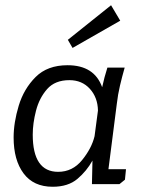

<svg xmlns="http://www.w3.org/2000/svg" viewBox="-20 -703 544 733"><path d="M439 -624 257 -520 239 -551 404 -683ZM456 -445Q446 -410 438 -376Q430 -342 426 -307L394 -57H461L457 -17L436 0H331L333 -90Q311 -50 275.5 -20Q240 10 181 10Q108 10 70 -41Q32 -92 32 -178Q32 -235 51.5 -299.5Q71 -364 116 -409Q161 -454 238 -454Q340 -454 370 -370Q374 -389 379 -407.5Q384 -426 390 -445ZM245 -397Q190 -397 160 -363Q130 -329 117.5 -280.5Q105 -232 105 -189Q105 -47 202 -47Q257 -47 293.5 -92Q330 -137 341 -183L354 -281Q353 -331 323 -364Q293 -397 245 -397Z"/></svg>

Font: Zilla Slab
Style: Italic
Weight: 400
Italic angle: -6°
Designer: Typotheque.com
Foundry: Typotheque type foundry
Version: Version 1.1; 2017; ttfautohint (v1.6)